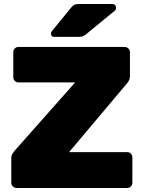

<svg xmlns="http://www.w3.org/2000/svg" viewBox="-20 -933 712 953"><path d="M62 0Q52 0 44 -7.5Q36 -15 36 -26V-147Q36 -161 42 -170Q48 -179 51 -183L353 -524H72Q61 -524 53.5 -531.5Q46 -539 46 -550V-674Q46 -685 53.5 -692.5Q61 -700 72 -700H598Q609 -700 617 -692.5Q625 -685 625 -674V-555Q625 -544 621 -535.5Q617 -527 612 -521L323 -178H611Q622 -178 629.5 -170.5Q637 -163 637 -152V-26Q637 -15 629.5 -7.5Q622 0 611 0ZM249 -750Q233 -750 233 -766Q233 -774 238 -779L332 -894Q342 -906 349.5 -909.5Q357 -913 369 -913H537Q556 -913 556 -893Q556 -886 551 -881L411 -766Q403 -759 394.5 -754.5Q386 -750 371 -750Z"/></svg>

Font: Rubik ExtraBold
Style: Regular
Weight: 800
Designer: Hubert and Fischer
Foundry: Hubert and Fischer
Version: Version 2.300;gftools[0.9.30]